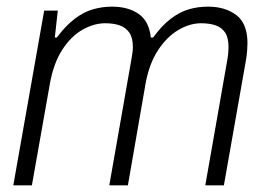

<svg xmlns="http://www.w3.org/2000/svg" viewBox="-20 -558 801 578"><path d="M20 0 113 -526H154L145 -445H151Q178 -481 205 -501.5Q232 -522 260 -530Q288 -538 317 -538Q366 -538 397.5 -516Q429 -494 434 -445H441Q467 -481 494 -501.5Q521 -522 548.5 -530Q576 -538 606 -538Q658 -538 691.5 -512.5Q725 -487 725 -428Q725 -418 724 -405.5Q723 -393 721 -380L654 0H598L664 -376Q666 -387 667 -397.5Q668 -408 668 -416Q668 -444 658 -459.5Q648 -475 629.5 -481.5Q611 -488 586 -488Q551 -488 516.5 -467.5Q482 -447 455.5 -406.5Q429 -366 418 -305L365 0H309L375 -376Q377 -387 378.5 -397.5Q380 -408 380 -416Q380 -444 369.5 -459.5Q359 -475 340.5 -481.5Q322 -488 297 -488Q262 -488 227.5 -468Q193 -448 167 -407.5Q141 -367 130 -305L76 0Z"/></svg>

Font: Archivo SemiCondensed ExtraLight
Style: Italic
Weight: 250
Width: 4
Italic angle: -10°
Designer: Hector Gatti
Foundry: Omnibus-Type
Version: Version 2.001